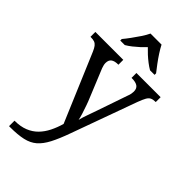

<svg xmlns="http://www.w3.org/2000/svg" viewBox="-301 -847 1167 1167"><g transform="rotate(45 282.5 -263.0)"><path d="M38 193Q89 193 126 178Q163 163 189 136.5Q215 110 233 74Q251 38 263 -4L78 -441Q69 -462 60 -473.5Q51 -485 39 -489.5Q27 -494 7 -494H4V-536H244V-494H241Q211 -494 196 -482.5Q181 -471 181 -446Q181 -438 183 -429Q185 -420 189 -409L262 -231Q272 -208 281.5 -180.5Q291 -153 299 -128Q307 -103 310 -86Q317 -115 328.5 -146Q340 -177 350 -207L417 -402Q422 -414 424 -425.5Q426 -437 426 -445Q426 -471 409.5 -482.5Q393 -494 360 -494H357V-536H565V-494H562Q543 -494 530 -488Q517 -482 507.5 -465Q498 -448 486 -416L334 4Q308 77 284 123Q260 169 230.5 194.5Q201 220 157 230Q113 240 47 240H38ZM148 -619Q164 -638 183 -664Q202 -690 220 -717Q238 -744 248 -766H343Q354 -744 371.5 -717Q389 -690 408.5 -664Q428 -638 443 -619V-606H404Q385 -617 365.5 -632Q346 -647 328 -663.5Q310 -680 295 -696Q280 -680 262 -663.5Q244 -647 225 -632Q206 -617 187 -606H148Z"/></g></svg>

Font: Noto Serif Lao
Style: Regular
Weight: 400
Designer: Monotype Design Team
Foundry: Monotype Imaging Inc.
Version: Version 2.003